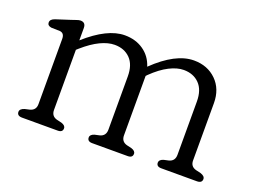

<svg xmlns="http://www.w3.org/2000/svg" viewBox="-80 -643 1072 811"><g transform="rotate(20 456.5 -238.0)"><path d="M187 -445V-389.5Q283.5 -475.5 361 -475.5Q410 -475.5 445.5 -450.8Q481 -426 494.5 -383Q590 -475.5 672 -475.5Q733 -475.5 772.5 -436.8Q812 -398 812 -334.5V-77Q812 -50 838 -43L859.5 -38Q880 -31.5 880 -18Q880 0 857 0H697Q675 0 675 -18Q675 -31 694 -37L716.5 -42Q742 -49 742 -77V-316.5Q742 -368.5 715.2 -395.8Q688.5 -423 645 -423Q615.5 -423 580.5 -405.2Q545.5 -387.5 507 -350L501.5 -344Q501.5 -339.5 501.5 -334.5V-77Q501.5 -49 527.5 -42L549 -37Q568 -31 568 -18Q568 0 546 0H386.5Q364.5 0 364.5 -18Q364.5 -31 383.5 -37L406 -42Q431.5 -49 431.5 -77V-316.5Q431.5 -368.5 404.8 -395.8Q378 -423 334.5 -423Q305 -423 270.5 -406.5Q236 -390 196.5 -355.5L187 -347V-77Q187 -49 213 -42L234.5 -37Q253.5 -31 253.5 -18Q253.5 0 231.5 0H71.5Q48.5 0 48.5 -18Q48.5 -31.5 69 -38L91 -43Q117 -50 117 -77V-370.5Q117 -396.5 96 -398.5L57 -399.5Q39.5 -402.5 39.5 -416.5Q39.5 -431 60 -438L125 -459Q136 -462.5 146.2 -466.2Q156.5 -470 163.5 -470Q187 -470 187 -445Z"/></g></svg>

Font: Fraunces 9pt S100 Light
Style: Regular
Weight: 300
Version: Version 1.000; ttfautohint (v1.8.3)